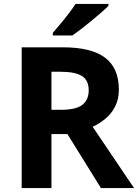

<svg xmlns="http://www.w3.org/2000/svg" viewBox="-20 -954 700 974"><path d="M298 -714Q444 -714 513.5 -661Q583 -608 583 -500Q583 -451 564.5 -414.5Q546 -378 515.5 -352.5Q485 -327 450 -311L660 0H492L322 -274H241V0H90V-714ZM287 -590H241V-397H290Q365 -397 397.5 -422Q430 -447 430 -496Q430 -547 395.5 -568.5Q361 -590 287 -590ZM530 -934V-924Q516 -910 493 -890Q470 -870 443.5 -848Q417 -826 391.5 -806.5Q366 -787 347 -774H248V-787Q264 -806 285.5 -831.5Q307 -857 328 -884.5Q349 -912 363 -934Z"/></svg>

Font: Noto IKEA Latin
Style: Bold
Weight: 700
Designer: Monotype Design Team
Foundry: Monotype Imaging Inc.
Version: Version 1.0